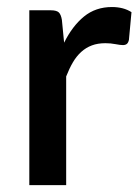

<svg xmlns="http://www.w3.org/2000/svg" viewBox="-20 -540 409 560"><path d="M167 -415.5Q191 -464 225 -491.8Q259 -519.5 306.5 -519.5Q323 -519.5 337.5 -515.8Q352 -512 363.5 -504.5L356 -423.5Q354 -415 349.8 -411.8Q345.5 -408.5 338.5 -408.5Q331 -408.5 317 -411.2Q303 -414 287.5 -414Q265 -414 247.8 -407.5Q230.5 -401 216.8 -388.5Q203 -376 192.5 -358Q182 -340 173 -317V0H65.5V-510H128Q145 -510 151.5 -503.8Q158 -497.5 160.5 -482Z"/></svg>

Font: LatoLatin Semibold
Style: Regular
Weight: 600
Designer: Lukasz Dziedzic with Adam Twardoch and Botio Nikoltchev
Foundry: tyPoland Lukasz Dziedzic
Version: Version 2.015; 2015-08-06; http://www.latofonts.com/